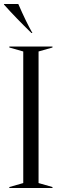

<svg xmlns="http://www.w3.org/2000/svg" viewBox="-27 -946 304 966"><path d="M20 -5 90 -25V-687L20 -707V-712H237V-707L167 -687V-25L237 -5V0H20ZM-7 -923V-926H65Q105 -834 136 -780H131Q51 -858 -7 -923Z"/></svg>

Font: Nyght Serif Light
Style: Regular
Weight: 300
Designer: Maksym Kobuzan
Version: Version 0.410